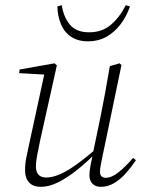

<svg xmlns="http://www.w3.org/2000/svg" viewBox="-20 -711 568 743"><path d="M138 12Q118 12 104.5 4.5Q91 -3 84 -17.5Q77 -32 77 -53Q77 -77 82 -102Q87 -127 93 -154L153 -431L159 -422L54 -428L56 -442L191 -466L200 -458L135 -166Q132 -149 128 -131Q124 -113 121.5 -96Q119 -79 119 -67Q119 -46 129 -35Q139 -24 159 -24Q182 -24 210.5 -36Q239 -48 276 -74.5Q313 -101 361 -143L365 -128H360Q320 -87 281 -55.5Q242 -24 206 -6Q170 12 138 12ZM370 12Q349 12 337.5 -0.5Q326 -13 326 -33Q326 -45 329 -63Q332 -81 339 -113V-115L369 -259Q379 -308 387.5 -355Q396 -402 405 -455L443 -466L450 -459L376 -103Q373 -88 370 -73Q367 -58 367 -45Q367 -34 373 -28.5Q379 -23 389 -23Q412 -23 439 -44.5Q466 -66 495 -100L506 -91Q488 -64 466.5 -40Q445 -16 421 -2Q397 12 370 12ZM321 -551Q282 -551 255.5 -568.5Q229 -586 216 -617Q203 -648 202 -686L219 -691Q226 -645 250.5 -615.5Q275 -586 325 -586Q375 -586 409 -615Q443 -644 467 -691L483 -686Q470 -648 446.5 -617Q423 -586 391.5 -568.5Q360 -551 321 -551Z"/></svg>

Font: Source Serif 4 48pt Light
Style: Italic
Weight: 300
Italic angle: -12°
Designer: Frank Grießhammer
Foundry: Adobe Systems Incorporated
Version: Version 4.004;hotconv 1.0.116;makeotfexe 2.5.65601